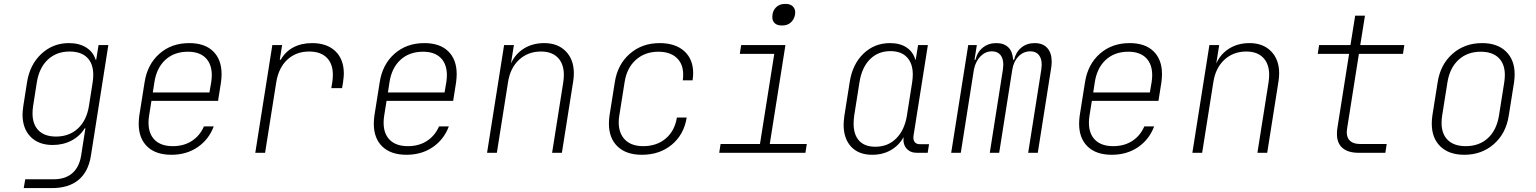

<svg xmlns="http://www.w3.org/2000/svg" viewBox="-20 -780 7840 980"><path d="M483 -550H533L444 15Q431 97 380.5 138.5Q330 180 246 180H101L109 135H254Q313 135 348.5 104.5Q384 74 394 15L401 -30L416 -125H412Q388 -85 345 -62.5Q302 -40 249 -40Q177 -40 136 -82Q95 -124 95 -196Q95 -209 99 -239L118 -360Q132 -450 191 -505Q250 -560 332 -560Q384 -560 420 -537.5Q456 -515 468 -475H471ZM453 -360Q456 -380 456 -398Q456 -455 425 -486Q394 -517 335 -517Q268 -517 224 -475.5Q180 -434 168 -360L149 -239Q146 -220 146 -201Q146 -145 177 -114Q208 -83 266 -83Q333 -83 377.5 -124Q422 -165 434 -239Z M1111 -402Q1111 -383 1108 -360L1093 -265H753L741 -190Q738 -171 738 -154Q738 -97 770 -65.5Q802 -34 862 -34Q918 -34 959 -60.5Q1000 -87 1021 -135H1071Q1046 -68 989 -29Q932 10 855 10Q775 10 731.5 -32Q688 -74 688 -148Q688 -168 691 -190L718 -360Q732 -451 793.5 -505.5Q855 -560 946 -560Q1025 -560 1068 -518Q1111 -476 1111 -402ZM760 -308H1049L1058 -360Q1061 -380 1061 -396Q1061 -453 1029.5 -484.5Q998 -516 939 -516Q869 -516 824 -474.5Q779 -433 768 -360Z M1735 -404Q1735 -390 1731 -360L1726 -330H1671L1676 -360Q1679 -380 1679 -398Q1679 -455 1647.5 -486Q1616 -517 1558 -517Q1491 -517 1446.5 -475.5Q1402 -434 1390 -360L1333 0H1283L1370 -550H1420L1408 -475H1413Q1436 -516 1477 -538Q1518 -560 1573 -560Q1649 -560 1692 -518.5Q1735 -477 1735 -404Z M2311 -402Q2311 -383 2308 -360L2293 -265H1953L1941 -190Q1938 -171 1938 -154Q1938 -97 1970 -65.5Q2002 -34 2062 -34Q2118 -34 2159 -60.5Q2200 -87 2221 -135H2271Q2246 -68 2189 -29Q2132 10 2055 10Q1975 10 1931.5 -32Q1888 -74 1888 -148Q1888 -168 1891 -190L1918 -360Q1932 -451 1993.5 -505.5Q2055 -560 2146 -560Q2225 -560 2268 -518Q2311 -476 2311 -402ZM1960 -308H2249L2258 -360Q2261 -380 2261 -396Q2261 -453 2229.5 -484.5Q2198 -516 2139 -516Q2069 -516 2024 -474.5Q1979 -433 1968 -360Z M2909 -406Q2909 -388 2906 -367L2848 0H2798L2855 -360Q2858 -381 2858 -398Q2858 -454 2827.5 -485.5Q2797 -517 2741 -517Q2675 -517 2629.5 -475Q2584 -433 2573 -360L2516 0H2466L2553 -550H2603L2588 -456Q2610 -505 2654.5 -532.5Q2699 -560 2758 -560Q2827 -560 2868 -518Q2909 -476 2909 -406Z M3088 -149Q3088 -169 3091 -190L3118 -360Q3132 -451 3194.5 -505.5Q3257 -560 3347 -560Q3427 -560 3472.5 -519Q3518 -478 3518 -407Q3518 -390 3515 -370H3465Q3467 -380 3467 -400Q3467 -454 3433.5 -485Q3400 -516 3340 -516Q3272 -516 3225.5 -474.5Q3179 -433 3168 -360L3141 -190Q3138 -172 3138 -156Q3138 -99 3170.5 -66.5Q3203 -34 3263 -34Q3332 -34 3378 -73Q3424 -112 3435 -180H3485Q3471 -93 3409 -41.5Q3347 10 3256 10Q3176 10 3132 -32.5Q3088 -75 3088 -149Z M3969 -650Q3947 -650 3934.5 -661.5Q3922 -673 3922 -693Q3922 -723 3940 -741.5Q3958 -760 3986 -760H3991Q4016 -760 4029 -745Q4042 -730 4038 -705Q4033 -680 4016 -665Q3999 -650 3974 -650ZM4091 0H3651L3658 -45H3859L3932 -505H3756L3763 -550H3989L3909 -45H4098Z M4722 -44 4715 0H4661Q4626 0 4607 -22Q4588 -44 4592 -80Q4569 -38 4527.5 -14Q4486 10 4432 10Q4363 10 4324.5 -31Q4286 -72 4286 -144Q4286 -158 4290 -190L4317 -361Q4331 -452 4387 -506Q4443 -560 4523 -560Q4574 -560 4607.5 -537.5Q4641 -515 4652 -475H4654L4666 -550H4716L4643 -89Q4642 -85 4642 -78Q4642 -62 4650.5 -53Q4659 -44 4675 -44ZM4636 -361Q4639 -382 4639 -400Q4639 -456 4609.5 -487.5Q4580 -519 4525 -519Q4462 -519 4420.5 -477.5Q4379 -436 4367 -361L4340 -190Q4337 -168 4337 -149Q4337 -92 4365.5 -61.5Q4394 -31 4448 -31Q4512 -31 4554.5 -73.5Q4597 -116 4609 -190Z M5348 -465Q5348 -449 5345 -431L5277 0H5228L5295 -425Q5297 -443 5297 -450Q5297 -482 5282 -500Q5267 -518 5239 -518Q5204 -518 5179 -492.5Q5154 -467 5147 -425L5080 0H5032L5099 -425Q5101 -443 5101 -450Q5101 -482 5086 -500Q5071 -518 5043 -518Q5010 -518 4985 -493Q4960 -468 4951 -425L4884 0H4835L4922 -550H4966L4954 -475H4959Q4968 -514 4996.5 -537Q5025 -560 5065 -560Q5105 -560 5127 -538Q5149 -516 5151 -475H5156Q5165 -514 5193 -537Q5221 -560 5261 -560Q5303 -560 5325.5 -535Q5348 -510 5348 -465Z M5911 -402Q5911 -383 5908 -360L5893 -265H5553L5541 -190Q5538 -171 5538 -154Q5538 -97 5570 -65.5Q5602 -34 5662 -34Q5718 -34 5759 -60.5Q5800 -87 5821 -135H5871Q5846 -68 5789 -29Q5732 10 5655 10Q5575 10 5531.5 -32Q5488 -74 5488 -148Q5488 -168 5491 -190L5518 -360Q5532 -451 5593.5 -505.5Q5655 -560 5746 -560Q5825 -560 5868 -518Q5911 -476 5911 -402ZM5560 -308H5849L5858 -360Q5861 -380 5861 -396Q5861 -453 5829.5 -484.5Q5798 -516 5739 -516Q5669 -516 5624 -474.5Q5579 -433 5568 -360Z M6509 -406Q6509 -388 6506 -367L6448 0H6398L6455 -360Q6458 -381 6458 -398Q6458 -454 6427.5 -485.5Q6397 -517 6341 -517Q6275 -517 6229.5 -475Q6184 -433 6173 -360L6116 0H6066L6153 -550H6203L6188 -456Q6210 -505 6254.5 -532.5Q6299 -560 6358 -560Q6427 -560 6468 -518Q6509 -476 6509 -406Z M6916 0Q6861 0 6832.5 -24.5Q6804 -49 6804 -96Q6804 -115 6806 -125L6866 -505H6706L6713 -550H6873L6897 -700H6947L6923 -550H7148L7141 -505H6916L6856 -125Q6854 -111 6854 -106Q6854 -76 6871.5 -60.5Q6889 -45 6923 -45H7058L7051 0Z M7288 -149Q7288 -169 7291 -190L7318 -360Q7332 -451 7394 -505.5Q7456 -560 7545 -560Q7623 -560 7667 -517Q7711 -474 7711 -401Q7711 -381 7708 -360L7681 -190Q7667 -99 7605 -44.5Q7543 10 7454 10Q7376 10 7332 -32.5Q7288 -75 7288 -149ZM7631 -190 7658 -360Q7661 -380 7661 -397Q7661 -454 7629 -485Q7597 -516 7538 -516Q7470 -516 7425 -475Q7380 -434 7368 -360L7341 -190Q7338 -171 7338 -153Q7338 -96 7370 -65Q7402 -34 7461 -34Q7530 -34 7574.5 -75Q7619 -116 7631 -190Z"/></svg>

Font: JetBrains Mono Extra Light
Style: Italic
Weight: 200
Italic angle: -9°
Monospace: yes
Designer: Philipp Nurullin, Konstantin Bulenkov
Foundry: JetBrains
Version: 2.002